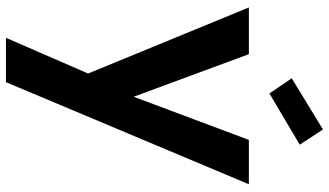

<svg xmlns="http://www.w3.org/2000/svg" viewBox="-250 -593 1105 645"><g transform="rotate(90 302.5 -270.5)"><path d="M450 -554H599L256 262H107L227 -14L5 -554H162L305 -167ZM466 -725 294 -623 243 -698 415 -803Z"/></g></svg>

Font: SVN-Poppins SemiBold
Style: Regular
Weight: 600
Designer: Ninad Kale (Devanagari), Jonny Pinhorn (Latin)
Foundry: Indian Type Foundry
Version: Version 3.002 2017